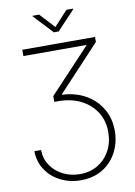

<svg xmlns="http://www.w3.org/2000/svg" viewBox="-119 -1017 919 1305"><g transform="rotate(-10 341.0 -364.0)"><path d="M52.7 -34.2H99.1Q100.1 25.9 131.6 72.8Q163.1 119.6 215.8 146.2Q268.6 172.9 333.5 172.9Q402.8 172.9 456.3 140.4Q509.8 107.9 540 51.8Q570.3 -4.4 570.3 -76.2Q570.3 -152.8 533.9 -211.4Q497.6 -270 433.3 -304Q369.1 -337.9 285.6 -340.8H244.6V-380.9L536.1 -691.4V-684.1H91.8V-727.5H593.8V-692.9L304.7 -383.3V-379.4Q397 -375.5 467 -335.4Q537.1 -295.4 576.4 -228.5Q615.7 -161.6 615.7 -76.7Q615.7 -17.6 596.2 35.2Q576.7 87.9 540.3 128.4Q503.9 168.9 451.4 192.1Q398.9 215.3 333 215.3Q255.9 215.3 192.4 183.6Q128.9 151.9 91.6 95.5Q54.2 39.1 52.7 -34.2ZM246.1 -942.9 340.3 -840.8 434.6 -942.9H481.9V-939.9L356.9 -807.1H323.7L199.7 -939.9V-942.9Z"/></g></svg>

Font: Inter 17pt ExtraLight
Style: Regular
Weight: 250
Version: Version 4.001;git-66647c0bb